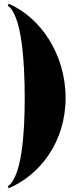

<svg xmlns="http://www.w3.org/2000/svg" viewBox="-20 -820 430 1010"><path d="M20.5 -790.5C94.5 -740.5 110 -497 110 -305C110 -113 94.5 110.5 20.5 160.5L26.5 170C189.5 100 325 -72 325 -305C325 -538 189.5 -730 26.5 -800Z"/></svg>

Font: Bodoni* 16pt Fatface
Style: Regular
Weight: 900
Version: Version 2.3